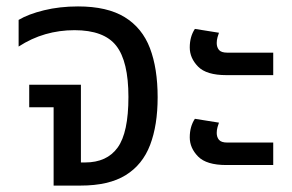

<svg xmlns="http://www.w3.org/2000/svg" viewBox="-20 -578 910 598"><path d="M147 0V-244H71V-314H232V-72H245Q313 -72 346.5 -118.5Q380 -165 380 -276Q380 -387 342 -435.5Q304 -484 212 -484Q165 -484 121.5 -471.5Q78 -459 38 -433V-516Q68 -534 117 -546Q166 -558 223 -558Q314 -558 368.5 -524.5Q423 -491 447 -428Q471 -365 471 -275Q471 -188 447.5 -126.5Q424 -65 371.5 -32.5Q319 0 231 0Z M685 -344Q623 -344 597 -370.5Q571 -397 571 -430Q571 -464 587 -488L662 -476Q660 -471 657.5 -462Q655 -453 655 -444Q655 -431 662 -422.5Q669 -414 688 -414H831V-344ZM685 -64Q623 -64 597 -90.5Q571 -117 571 -150Q571 -184 587 -208L662 -196Q660 -191 657.5 -182Q655 -173 655 -164Q655 -151 662 -142.5Q669 -134 688 -134H831V-64Z"/></svg>

Font: Noto Sans Living
Style: Regular
Weight: 400
Designer: Monotype Design Team
Foundry: Monotype Imaging Inc.
Version: Version 2.013; ttfautohint (v1.8.4.7-5d5b)